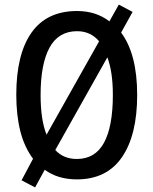

<svg xmlns="http://www.w3.org/2000/svg" viewBox="-20 -772 669 837"><path d="M578 -358Q578 -183 511.5 -86.5Q445 10 315 10Q232 10 175 -32L133 45L74 14L124 -80Q86 -131 68.5 -200.5Q51 -270 51 -359Q51 -536 117.5 -630Q184 -724 316 -724Q398 -724 457 -679L498 -752L558 -720L508 -630Q578 -536 578 -358ZM157 -358Q157 -249 183 -185L412 -592Q375 -636 316 -636Q235 -636 196 -564.5Q157 -493 157 -358ZM472 -358Q472 -459 448 -522L221 -118Q257 -79 315 -79Q395 -79 433.5 -150Q472 -221 472 -358Z"/></svg>

Font: Noto Sans Lao UI Cond Med
Style: Regular
Weight: 500
Width: 3
Designer: Monotype Design Team
Foundry: Monotype Imaging Inc.
Version: Version 2.000; ttfautohint (v1.8.4.7-5d5b)